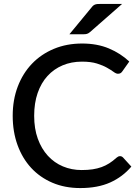

<svg xmlns="http://www.w3.org/2000/svg" viewBox="-20 -947 706 975"><path d="M589.5 -154Q598.5 -154 605 -147L647 -101Q603 -49 539.8 -20.5Q476.5 8 387.5 8Q309.5 8 246.2 -19Q183 -46 138.2 -94.5Q93.5 -143 69 -210.5Q44.5 -278 44.5 -359Q44.5 -440 70.2 -507.5Q96 -575 142.5 -623.5Q189 -672 253.8 -699Q318.5 -726 397 -726Q473.5 -726 533 -701Q592.5 -676 636.5 -634.5L601.5 -585Q598 -579.5 592.8 -576Q587.5 -572.5 579 -572.5Q569.5 -572.5 556.8 -582Q544 -591.5 523.2 -603.2Q502.5 -615 472 -624.5Q441.5 -634 396 -634Q342.5 -634 298 -615.2Q253.5 -596.5 221.2 -561.2Q189 -526 171.2 -474.8Q153.5 -423.5 153.5 -359Q153.5 -293.5 172 -242.5Q190.5 -191.5 223 -156Q255.5 -120.5 299.5 -102Q343.5 -83.5 394.5 -83.5Q425.5 -83.5 450.2 -87.2Q475 -91 495.8 -98.5Q516.5 -106 535 -117.8Q553.5 -129.5 571.5 -146Q575.5 -149.5 580 -151.8Q584.5 -154 589.5 -154ZM600 -927 437 -784Q428.5 -777 421.5 -775Q414.5 -773 403 -773H332.5L445.5 -910Q450 -916 454.2 -919.2Q458.5 -922.5 463.5 -924.2Q468.5 -926 475 -926.5Q481.5 -927 490 -927Z"/></svg>

Font: LatoLatin Medium
Style: Regular
Weight: 500
Designer: Lukasz Dziedzic with Adam Twardoch and Botio Nikoltchev
Foundry: tyPoland Lukasz Dziedzic
Version: Version 2.015; 2015-08-06; http://www.latofonts.com/